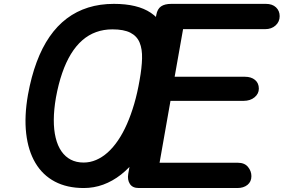

<svg xmlns="http://www.w3.org/2000/svg" viewBox="-20 -948 1430 968"><path d="M402.5 0Q318 0 256.5 -32.5Q195 -65 158.5 -126.5Q122 -188 112 -275Q102 -362 121 -470.5Q137.5 -561.5 164.8 -634.8Q192 -708 230 -763Q268 -818 316.8 -854.8Q365.5 -891.5 424.8 -910Q484 -928.5 554 -928.5Q673.5 -928.5 740.2 -883.5Q807 -838.5 827.5 -754.5Q848 -670.5 827.5 -553Q812.5 -468 789.2 -393.8Q766 -319.5 735.8 -258Q705.5 -196.5 668.8 -148.5Q632 -100.5 589.8 -67.5Q547.5 -34.5 500.5 -17.2Q453.5 0 402.5 0ZM401.5 -128.5Q434 -128.5 464.5 -141.5Q495 -154.5 522.8 -179.2Q550.5 -204 575 -240Q599.5 -276 620 -322.5Q640.5 -369 656.8 -424.8Q673 -480.5 684 -545Q695 -606 696.2 -653.2Q697.5 -700.5 684 -733.2Q670.5 -766 637.5 -783Q604.5 -800 546.5 -800Q502.5 -800 464.5 -786.2Q426.5 -772.5 394.8 -744.8Q363 -717 337.8 -675.8Q312.5 -634.5 293.5 -579.5Q274.5 -524.5 262 -456Q251.5 -395 251.2 -344Q251 -293 260.8 -253Q270.5 -213 289.8 -185.2Q309 -157.5 337 -143Q365 -128.5 401.5 -128.5ZM680 0Q648 0 634.8 -20.8Q621.5 -41.5 626.5 -71L768 -873Q773.5 -903 792 -915.8Q810.5 -928.5 844 -928.5H1320.5Q1353 -928.5 1371.5 -911Q1390 -893.5 1390 -866.5Q1390 -838.5 1369.5 -819.8Q1349 -801 1316.5 -801H903L860.5 -561H1215Q1246.5 -561 1265.8 -545Q1285 -529 1285 -501Q1285 -475.5 1263.5 -457.5Q1242 -439.5 1208 -439.5H839.5L784.5 -127.5H1179Q1213 -127.5 1230.2 -106.5Q1247.5 -85.5 1247.5 -60Q1247.5 -32 1227.8 -16Q1208 0 1176.5 0Z"/></svg>

Font: Edu AU VIC WA NT Pre
Style: Bold
Weight: 700
Designer: Tina and Corey Anderson, Eben Sorkin, Mirko Velimirovic
Foundry: Google for Education
Version: Version 1.001